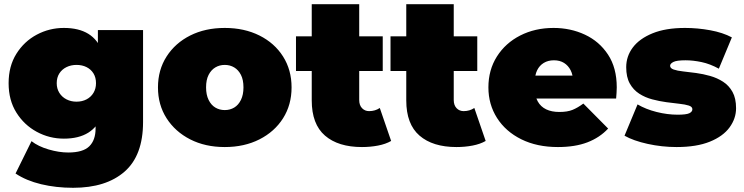

<svg xmlns="http://www.w3.org/2000/svg" viewBox="-20 -690 3542 914"><path d="M328 204Q247 204 176 187Q105 170 54 136L130 -18Q162 7 211.5 21.5Q261 36 305 36Q375 36 405 6.5Q435 -23 435 -78V-124L445 -294L446 -464V-547H661V-109Q661 50 573 127Q485 204 328 204ZM284 -30Q215 -30 155 -62.5Q95 -95 58 -154Q21 -213 21 -294Q21 -375 58 -434Q95 -493 155 -525Q215 -557 284 -557Q355 -557 400.5 -529Q446 -501 468 -442.5Q490 -384 490 -294Q490 -204 468 -145.5Q446 -87 400.5 -58.5Q355 -30 284 -30ZM344 -206Q371 -206 392 -217Q413 -228 425 -248Q437 -268 437 -294Q437 -321 425 -340.5Q413 -360 392 -370.5Q371 -381 344 -381Q318 -381 296.5 -370.5Q275 -360 262.5 -340.5Q250 -321 250 -294Q250 -268 262.5 -248Q275 -228 296.5 -217Q318 -206 344 -206Z M1050 10Q957 10 885.5 -26.5Q814 -63 773 -127Q732 -191 732 -274Q732 -357 773 -421Q814 -485 885.5 -521Q957 -557 1050 -557Q1143 -557 1215 -521Q1287 -485 1327.5 -421Q1368 -357 1368 -274Q1368 -191 1327.5 -127Q1287 -63 1215 -26.5Q1143 10 1050 10ZM1050 -166Q1075 -166 1095 -178Q1115 -190 1127 -214.5Q1139 -239 1139 -274Q1139 -310 1127 -333.5Q1115 -357 1095 -369Q1075 -381 1050 -381Q1025 -381 1005 -369Q985 -357 973 -333.5Q961 -310 961 -274Q961 -239 973 -214.5Q985 -190 1005 -178Q1025 -166 1050 -166Z M1703 10Q1590 10 1527 -44.5Q1464 -99 1464 -212V-670H1690V-214Q1690 -189 1703.5 -175Q1717 -161 1737 -161Q1766 -161 1788 -176L1842 -19Q1816 -4 1779.5 3Q1743 10 1703 10ZM1389 -352V-517H1802V-352Z M2153 10Q2040 10 1977 -44.5Q1914 -99 1914 -212V-670H2140V-214Q2140 -189 2153.5 -175Q2167 -161 2187 -161Q2216 -161 2238 -176L2292 -19Q2266 -4 2229.5 3Q2193 10 2153 10ZM1839 -352V-517H2252V-352Z M2636 10Q2536 10 2461.5 -27Q2387 -64 2346 -128.5Q2305 -193 2305 -274Q2305 -357 2345.5 -421Q2386 -485 2456.5 -521Q2527 -557 2615 -557Q2696 -557 2764.5 -525Q2833 -493 2874.5 -430Q2916 -367 2916 -274Q2916 -262 2915 -247.5Q2914 -233 2913 -221H2492V-330H2793L2708 -301Q2708 -333 2696.5 -355.5Q2685 -378 2665 -390.5Q2645 -403 2617 -403Q2589 -403 2568.5 -390.5Q2548 -378 2537 -355.5Q2526 -333 2526 -301V-267Q2526 -232 2540 -207Q2554 -182 2580 -169.5Q2606 -157 2643 -157Q2681 -157 2705.5 -167Q2730 -177 2757 -197L2875 -78Q2835 -35 2776.5 -12.5Q2718 10 2636 10Z M3201 10Q3131 10 3063 -5Q2995 -20 2953 -44L3015 -193Q3054 -170 3105.5 -157Q3157 -144 3206 -144Q3247 -144 3261.5 -151Q3276 -158 3276 -170Q3276 -182 3259 -187.5Q3242 -193 3214 -196Q3186 -199 3152.5 -203.5Q3119 -208 3085 -217Q3051 -226 3023 -244Q2995 -262 2978 -292.5Q2961 -323 2961 -370Q2961 -422 2992.5 -464Q3024 -506 3086.5 -531.5Q3149 -557 3241 -557Q3301 -557 3361 -546Q3421 -535 3464 -512L3402 -363Q3360 -386 3319.5 -394.5Q3279 -403 3244 -403Q3201 -403 3185.5 -395Q3170 -387 3170 -377Q3170 -365 3187 -359Q3204 -353 3232 -350Q3260 -347 3293.5 -342.5Q3327 -338 3360.5 -328.5Q3394 -319 3422 -301Q3450 -283 3467 -252.5Q3484 -222 3484 -175Q3484 -126 3453 -83.5Q3422 -41 3359 -15.5Q3296 10 3201 10Z"/></svg>

Font: MOST Montserrat Black
Style: Regular
Weight: 900
Designer: Julieta Ulanovsky
Foundry: Julieta Ulanovsky
Version: Version 8.000;March 11, 2024;FontCreator 15.0.0.2926 64-bit